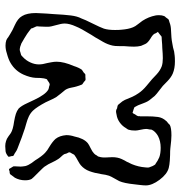

<svg xmlns="http://www.w3.org/2000/svg" viewBox="2 -634 671 714"><g transform="rotate(90 337.0 -276.5)"><path d="M594 -242Q588 -237 578.5 -232Q569 -227 566 -225Q557 -219 557 -219Q555 -218 553.5 -215Q552 -212 551 -210Q550 -208 548 -205Q546 -202 546 -200Q546 -197 547.5 -194.5Q549 -192 550 -190L553 -180Q557 -174 562 -169Q567 -164 571 -158Q575 -152 577.5 -147Q580 -142 582 -138Q590 -120 600 -106Q603 -102 621 -84Q638 -67 638 -67L645 -59Q650 -50 650 -35Q650 -14 640 4Q641 2 630 17L627 21Q624 23 616 23Q615 24 612.5 24.5Q610 25 608 25Q607 24 602 15Q601 13 599.5 11Q598 9 598 7V3L599 -18Q599 -24 597 -36Q594 -47 586 -58.5Q578 -70 576 -72Q560 -98 548 -109Q540 -117 524 -126Q506 -137 496 -148Q484 -163 482 -188Q482 -203 487 -218Q494 -253 512 -268Q517 -272 530.5 -278.5Q544 -285 550 -291Q554 -294 558 -302Q559 -303 560.5 -305Q562 -307 562 -309Q566 -320 565 -336.5Q564 -353 564 -359Q564 -379 571 -394Q576 -405 581 -413Q589 -429 590 -432Q600 -456 602 -482Q602 -485 602.5 -488.5Q603 -492 602 -496Q601 -499 599.5 -502.5Q598 -506 597 -509Q594 -515 593 -516Q592 -519 587 -521Q578 -528 564 -534Q550 -539 529 -539Q504 -539 485 -529Q468 -519 462 -506Q461 -504 461 -498Q459 -490 459 -485Q459 -478 462 -464.5Q465 -451 465 -445Q465 -429 462 -420Q462 -418 456 -410Q448 -396 434.5 -386.5Q421 -377 406 -375Q398 -373 393 -373Q388 -373 382 -377Q380 -377 376 -378Q372 -379 370 -380L365 -386Q355 -397 351 -406Q348 -414 341 -430Q334 -446 326 -457Q316 -472 298.5 -486.5Q281 -501 274 -507Q271 -510 256.5 -523.5Q242 -537 226 -543Q214 -547 196 -547Q182 -547 158 -545Q148 -545 126 -543Q118 -543 115 -542Q113 -541 112 -539.5Q111 -538 109 -537L100 -530L98 -529Q98 -528 100 -526Q104 -520 105 -516Q109 -509 123 -501Q139 -491 143 -482L150 -466Q153 -454 153 -440Q153 -426 151 -402V-385Q151 -368 149 -360Q145 -342 135 -324.5Q125 -307 123 -304Q122 -301 109 -281Q85 -242 78 -224Q67 -200 67 -182Q67 -170 73 -150Q79 -130 79 -120V-113L78 -87Q78 -86 77.5 -82.5Q77 -79 78 -76L83 -65Q84 -64 84.5 -61Q85 -58 86 -57L95 -50Q102 -44 122 -32L141 -21Q156 -15 162 -15H164Q169 -15 173 -17Q175 -18 178.5 -18.5Q182 -19 184 -20Q186 -21 192 -27Q204 -38 211.5 -54Q219 -70 219 -86Q219 -100 214 -117Q213 -122 211 -132.5Q209 -143 209 -152Q209 -179 225 -216Q231 -235 239 -246L248 -252Q250 -253 252 -255.5Q254 -258 257 -259H265Q267 -259 271.5 -259.5Q276 -260 278 -259Q280 -258 285 -253Q286 -252 289.5 -250Q293 -248 294 -246Q296 -242 298 -235.5Q300 -229 301 -226Q303 -220 305.5 -206.5Q308 -193 314 -184Q315 -183 328 -167L341 -150Q346 -142 360 -111Q377 -79 391 -64Q401 -54 413 -48.5Q425 -43 438 -39.5Q451 -36 457 -34Q488 -24 528 -8Q540 -4 552 5Q553 5 555.5 6.5Q558 8 559 9Q560 11 560 14Q560 17 561 19Q561 20 562 23Q563 26 562 27Q562 28 559.5 29.5Q557 31 556 32Q547 38 539 38L523 39Q513 39 504 36Q496 34 486.5 27Q477 20 474 18Q461 10 431 6Q414 3 403 -0.5Q392 -4 383 -11Q373 -21 363 -43Q359 -51 350.5 -69.5Q342 -88 332 -102Q323 -115 313 -121Q311 -122 307.5 -123Q304 -124 302 -124Q301 -124 297.5 -125.5Q294 -127 292 -126Q289 -126 284.5 -122.5Q280 -119 278 -118Q277 -117 276 -117Q275 -117 274 -115Q273 -114 272.5 -110.5Q272 -107 271 -105Q269 -94 269 -74Q268 -54 257 -29Q243 2 214 19Q201 27 178 33Q163 38 149 38Q138 38 129 35Q126 34 122.5 31.5Q119 29 118 28Q109 22 91 12Q85 9 73 3.5Q61 -2 52.5 -8.5Q44 -15 39 -24Q28 -42 28 -75Q28 -86 29 -96Q30 -106 30 -115L32 -142Q34 -181 37 -205Q40 -229 48 -244Q52 -256 67 -286Q81 -314 86 -328Q91 -344 91 -369Q91 -385 90 -393Q88 -419 81 -436Q78 -444 69.5 -454.5Q61 -465 57 -471Q42 -494 37 -520Q36 -524 36 -533Q36 -544 39 -551Q40 -554 41.5 -555.5Q43 -557 44 -558Q46 -560 48 -563.5Q50 -567 53 -569Q55 -570 58 -570.5Q61 -571 63 -572Q75 -577 92.5 -577.5Q110 -578 118 -579Q130 -580 139.5 -582Q149 -584 156 -585Q171 -590 186 -591Q193 -592 208 -592Q234 -592 253 -584Q267 -578 281 -564.5Q295 -551 299 -547Q306 -541 317.5 -532.5Q329 -524 336 -517Q337 -516 349 -501Q357 -492 362.5 -477Q368 -462 371 -455Q377 -443 379 -441Q380 -440 381.5 -440Q383 -440 384 -439L394 -436Q395 -436 396.5 -435Q398 -434 399 -435Q401 -435 405 -444Q411 -452 411 -454Q412 -456 411.5 -458Q411 -460 412 -462V-484Q412 -512 414.5 -529Q417 -546 429 -559Q431 -562 433.5 -563.5Q436 -565 438 -567L444 -573Q455 -579 483 -579Q499 -579 531 -575Q539 -574 556 -574Q561 -574 576.5 -573Q592 -572 604 -569Q627 -563 648 -535Q669 -507 669 -484Q669 -476 667.5 -463Q666 -450 665 -442Q661 -403 653 -385Q649 -377 642.5 -366Q636 -355 633 -347Q629 -335 627 -318Q623 -293 616 -274Q609 -255 594 -242Z"/></g></svg>

Font: Rubik-Burned
Style: Regular
Weight: 400
Designer: NaN (generative design), Hubert & Fischer (Rubik source font outlines)
Foundry: NaN, Hubert & Fischer
Version: Version 1.000